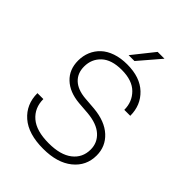

<svg xmlns="http://www.w3.org/2000/svg" viewBox="-265 -1080 1234 1234"><g transform="rotate(45 352.0 -463.5)"><path d="M368.2 -796.9H314.9L432.1 -943.8H494.1ZM352.1 17.1Q216.8 17.1 145 -45.4Q73.2 -107.9 73.2 -210H127Q127 -129.9 183.1 -81.5Q239.3 -33.2 352.1 -33.2Q458.5 -33.2 515.1 -77.4Q571.8 -121.6 571.8 -195.8Q571.8 -257.3 526.6 -298.1Q481.4 -338.9 394 -347.2L307.1 -354Q215.3 -362.3 162.6 -412.1Q109.9 -461.9 109.9 -543Q109.9 -586.4 125.5 -623.8Q141.1 -661.1 170.9 -689.2Q200.7 -717.3 246.8 -733.2Q293 -749 351.1 -749Q467.8 -749 533 -687Q598.1 -625 598.1 -528.8H543.9Q543.9 -601.6 495.1 -650.4Q446.3 -699.2 351.1 -699.2Q258.3 -699.2 211.2 -655Q164.1 -610.8 164.1 -543Q164.1 -482.9 202.6 -446.5Q241.2 -410.2 313 -403.8L399.9 -397Q507.3 -387.2 566.7 -332.5Q626 -277.8 626 -195.8Q626 -101.1 552.7 -42Q479.5 17.1 352.1 17.1Z"/></g></svg>

Font: Sora ExtraLight
Style: Regular
Weight: 200
Designer: Jonathan Barnbrook, Julián Moncada
Foundry: Barnbrook Fonts
Version: Version 2.000